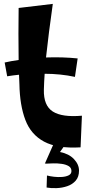

<svg xmlns="http://www.w3.org/2000/svg" viewBox="-20 -758 472 989"><path d="M395 1Q275 8 207 -28.5Q139 -65 110.5 -140.5Q82 -216 80 -324Q79 -349 78 -373Q47 -370 17 -365L4 -436Q39 -444 76 -449Q75 -517 75 -584Q75 -651 76 -717L252 -738Q241 -662 232.5 -593.5Q224 -525 217 -462Q304 -465 380 -457L366 -362Q329 -370 289.5 -374Q250 -378 210 -378Q207 -335 206 -296Q204 -214 252 -183.5Q300 -153 402 -162ZM211 85 257 -19 323 -23 289 25Q335 34 361 61.5Q387 89 387 121Q387 153 370 172.5Q353 192 326.5 201Q300 210 271.5 211Q243 212 220 208L222 146Q237 150 258 152.5Q279 155 299.5 153.5Q320 152 334 145Q348 138 348 123Q348 106 333.5 97.5Q319 89 297.5 86Q276 83 254 83.5Q232 84 217 85V84Z"/></svg>

Font: Marhey SemiBold
Style: Regular
Weight: 600
Designer: Nur Syamsi & Bustanul Arifin
Foundry: Namelatype
Version: Version 1.000; ttfautohint (v1.8.4.7-5d5b)